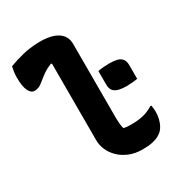

<svg xmlns="http://www.w3.org/2000/svg" viewBox="-180 -886 959 1021"><g transform="rotate(-30 300.0 -375.0)"><path d="M19 -720Q42 -729 63.5 -735.5Q85 -742 105 -747Q125 -752 143 -754.5Q161 -757 178 -758.5Q195 -760 210 -760Q260 -760 293 -748.5Q326 -737 343 -715Q360 -693 360 -661Q360 -616 360 -571.5Q360 -527 360 -482.5Q360 -438 360 -393.5Q360 -349 360 -304.5Q360 -260 360 -215Q360 -193 361.5 -174Q363 -155 367 -140Q377 -137 388 -136Q399 -135 411 -135Q456 -135 487.5 -142.5Q519 -150 550 -169H556Q558 -159 559 -149.5Q560 -140 560 -131Q560 -107 555 -86.5Q550 -66 542 -51Q534 -36 525 -27Q516 -18 501 -9.5Q486 -1 462 4.5Q438 10 400 10Q354 10 318.5 -5Q283 -20 258.5 -44.5Q234 -69 222 -98Q210 -127 210 -155Q210 -202 210 -249Q210 -296 210 -343Q210 -390 210 -437Q210 -484 210 -531Q210 -578 210 -625L205 -629Q168 -614 144 -595Q120 -576 101 -561.5Q82 -547 58 -547Q37 -547 24 -574Q11 -601 11 -656Q11 -673 13.5 -690.5Q16 -708 19 -720ZM562 -330Q546 -327 527.5 -325.5Q509 -324 494 -324Q470 -324 449.5 -328.5Q429 -333 416.5 -346Q404 -359 404 -386V-469Q421 -472 439 -473.5Q457 -475 472 -475Q497 -475 517.5 -471Q538 -467 550 -453.5Q562 -440 562 -413Z"/></g></svg>

Font: Recursive Monospace Casual ExtraBold
Style: Regular
Weight: 800
Version: Version 1.047